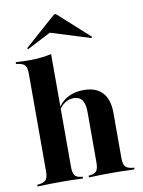

<svg xmlns="http://www.w3.org/2000/svg" viewBox="-91 -884 704 947"><g transform="rotate(-10 261.5 -411.0)"><path d="M135.5 -2.4Q109.7 -2.4 83.1 -2Q56.5 -1.6 19.4 0V-8.9L29.8 -9.7Q54.8 -12.9 64.1 -25Q73.4 -37.1 73.4 -66.9V-208.9H198.4V-66.9Q198.4 -37.1 207.3 -24.6Q216.1 -12.1 238.7 -9.7L246.8 -8.9V0Q210.5 -1.6 185.5 -2Q160.5 -2.4 135.5 -2.4ZM325.8 -208.9V-319.4Q325.8 -359.7 311.7 -379Q297.6 -398.4 268.5 -398.4Q239.5 -398.4 214.9 -376.6Q190.3 -354.8 171.8 -307.3L169.4 -310.5Q191.1 -373.4 230.2 -401.2Q269.4 -429 325.8 -429Q387.1 -429 419 -394.4Q450.8 -359.7 450.8 -293.5V-208.9ZM387.9 -2.4Q363.7 -2.4 338.3 -2Q312.9 -1.6 276.6 0V-8.9L284.7 -9.7Q308.1 -12.1 316.9 -24.6Q325.8 -37.1 325.8 -66.9V-208.9H450.8V-66.9Q450.8 -37.1 460.1 -25Q469.4 -12.9 493.5 -9.7L504.8 -8.9V0Q466.9 -1.6 440.7 -2Q414.5 -2.4 387.9 -2.4ZM73.4 -208.9V-554.8Q73.4 -584.7 64.1 -596.8Q54.8 -608.9 28.2 -612.1L19.4 -613.7V-622.6Q41.1 -621 57.7 -620.6Q74.2 -620.2 90.3 -620.2Q119.4 -620.2 146 -623Q172.6 -625.8 198.4 -631.5V-622.6V-208.9ZM91.1 -675 87.1 -680.6 246.8 -821.8H255.6L412.1 -680.6L408.1 -675L184.7 -744.4L256.5 -760.5Z"/></g></svg>

Font: Playfair 144pt SemiCondensed ExtraBold
Style: Regular
Weight: 800
Width: 4
Designer: Claus Eggers Sørensen
Foundry: Claus Eggers Sørensen
Version: Version 2.203